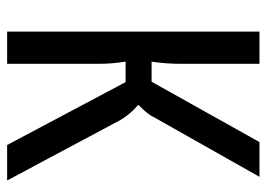

<svg xmlns="http://www.w3.org/2000/svg" viewBox="-122 -608 730 525"><g transform="rotate(90 242.5 -345.0)"><path d="M204 -324H148Q154 -286 154 -251V0H66V-690H154V-474Q154 -434 148 -395H203L368 -690H463L302 -405Q292 -383 267 -360V-358Q294 -334 308 -309L473 0H376Z"/></g></svg>

Font: exo2condensed_r
Style: Regular
Weight: 400
Width: 3
Designer: Natanael Gama
Version: Version 1.001;PS 001.001;hotconv 1.0.70;makeotf.lib2.5.58329